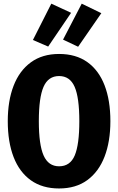

<svg xmlns="http://www.w3.org/2000/svg" viewBox="-20 -1028 655 1065"><path d="M592.3 -355.9Q592.3 -243.1 560 -159.2Q527.7 -75.4 464.4 -29Q401 17.4 307.7 17.4Q214.9 17.4 151.3 -27.9Q87.7 -73.3 55.4 -156.9Q23.1 -240.5 23.1 -355.9Q23.1 -468.7 55.4 -552.3Q87.7 -635.9 151.3 -682.3Q214.9 -728.7 307.7 -728.7Q401 -728.7 464.4 -683.6Q527.7 -638.5 560 -554.9Q592.3 -471.3 592.3 -355.9ZM420 -355.9Q420 -487.2 393.8 -546.7Q367.7 -606.2 307.7 -606.2Q247.7 -606.2 221.5 -546.4Q195.4 -486.7 195.4 -355.9Q195.4 -224.6 222.1 -165.1Q248.7 -105.6 307.7 -105.6Q369.2 -105.6 394.6 -165.9Q420 -226.2 420 -355.9ZM162.6 -806.2 264.6 -1007.7 374.4 -956.9 247.2 -769.7ZM329.7 -808.2 433.3 -1007.7 542.1 -954.9 413.3 -768.7Z"/></svg>

Font: Fira Code
Style: Bold
Weight: 700
Monospace: yes
Designer: Carrois Corporate, Edenspiekermann AG, Nikita Prokopov
Foundry: Carrois Corporate, Edenspiekermann AG, Nikita Prokopov
Version: Version 6.000; ttfautohint (v1.8.2) -l 8 -r 50 -G 200 -x 14 